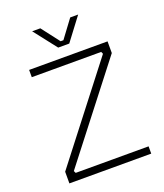

<svg xmlns="http://www.w3.org/2000/svg" viewBox="-167 -1054 993 1164"><g transform="rotate(-20 329.5 -472.0)"><path d="M366.2 -796.9H294.9L180.2 -943.8H232.9L321.8 -828.1H339.8L425.8 -943.8H477.1ZM605 0H77.1V-75.2L537.1 -668.9L530.8 -683.1H83V-730H588.9V-654.8L127.9 -61L134.8 -46.9H605Z"/></g></svg>

Font: Sora ExtraLight
Style: Regular
Weight: 200
Designer: Jonathan Barnbrook, Julián Moncada
Foundry: Barnbrook Fonts
Version: Version 2.000